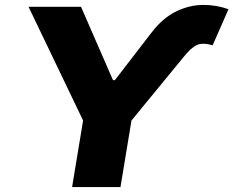

<svg xmlns="http://www.w3.org/2000/svg" viewBox="-20 -755 942 775"><path d="M95.2 -727.5H307.1L436 -431.6H443.8L592.8 -625Q638.2 -683.6 691.7 -709.2Q745.1 -734.9 799.3 -735.1Q853.5 -735.4 902.3 -717.8L838.4 -572.3Q796.9 -584 773.9 -573Q751 -562 723.1 -527.3L510.7 -268.6L466.3 0H271L315.4 -268.6Z"/></svg>

Font: Inter Display Black
Style: Italic
Weight: 900
Italic angle: -9.39999°
Designer: Rasmus Andersson
Foundry: rsms
Version: Version 4.000;git-a52131595